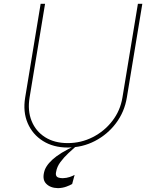

<svg xmlns="http://www.w3.org/2000/svg" viewBox="-20 -747 790 987"><path d="M688.9 -727.3H711.6L632.1 -245.7Q620 -171.9 576.3 -113.8Q532.7 -55.8 468 -22.2Q403.4 11.4 328.1 11.4Q254.3 11.4 200.6 -22.4Q147 -56.1 122.2 -114.2Q97.3 -172.2 109.4 -245.7L188.9 -727.3H211.6L132.1 -245.7Q121.1 -178.3 142.4 -125.4Q163.7 -72.4 211.6 -41.9Q259.6 -11.4 328.1 -11.4Q396.7 -11.4 456.7 -41.9Q516.7 -72.4 557.5 -125.4Q598.4 -178.3 609.4 -245.7ZM278.4 220.2Q237.6 219.5 216.1 196Q194.6 172.6 210.2 126.4Q224.4 90.6 271.1 55.9Q317.8 21.3 419 -21.3L379.3 -2.8Q355.8 17.8 331.9 40.1Q307.9 62.5 290.3 86.5Q272.7 110.4 268.5 136.4Q264.9 150.6 270.8 159.4Q276.6 168.3 302.6 169Q322.4 168.3 338.1 163Q353.7 157.7 363.6 152L350.9 198.9Q339.8 205.6 320.7 212.5Q301.5 219.5 278.4 220.2Z"/></svg>

Font: Inter UI Thin
Style: Italic
Weight: 100
Italic angle: -9.39999°
Designer: Rasmus Andersson
Foundry: rsms
Version: 3.2;8d6f07862